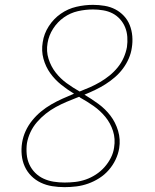

<svg xmlns="http://www.w3.org/2000/svg" viewBox="-20 -763 640 791"><path d="M246 8Q220 8 195 4Q170 0 148 -10.5Q126 -21 109 -38Q92 -55 82 -77Q72 -99 69.5 -124.5Q67 -150 71 -175Q75 -200 85.5 -223Q96 -246 112.5 -266.5Q129 -287 149 -303.5Q169 -320 191.5 -333Q214 -346 237.5 -356.5Q261 -367 285 -377Q257 -394 231.5 -414.5Q206 -435 187 -461.5Q168 -488 159 -521Q150 -554 156 -589Q161 -624 181 -655Q201 -686 230.5 -706.5Q260 -727 294.5 -735Q329 -743 363 -743Q387 -743 411 -739Q435 -735 455 -724.5Q475 -714 490.5 -697.5Q506 -681 514.5 -659.5Q523 -638 525 -614Q527 -590 523 -566Q520 -544 510.5 -522Q501 -500 486.5 -480.5Q472 -461 453.5 -445Q435 -429 414.5 -416Q394 -403 372 -392.5Q350 -382 328 -373Q358 -355 386 -334.5Q414 -314 435 -286.5Q456 -259 466.5 -224Q477 -189 471 -152Q467 -128 456 -105Q445 -82 428 -62.5Q411 -43 389 -29Q367 -15 343 -6.5Q319 2 294.5 5Q270 8 246 8ZM308 -386Q329 -394 350.5 -403.5Q372 -413 392.5 -425Q413 -437 431.5 -452Q450 -467 465 -485.5Q480 -504 489.5 -525.5Q499 -547 503 -569Q506 -590 504.5 -611Q503 -632 495.5 -650.5Q488 -669 474.5 -684Q461 -699 443.5 -708Q426 -717 405 -720.5Q384 -724 363 -724Q332 -724 301 -717Q270 -710 243.5 -691.5Q217 -673 199 -645Q181 -617 176 -586Q170 -552 180 -520.5Q190 -489 209.5 -464Q229 -439 254.5 -420.5Q280 -402 308 -386ZM246 -11Q268 -11 290 -13.5Q312 -16 333.5 -23.5Q355 -31 375 -44Q395 -57 410.5 -74.5Q426 -92 436.5 -112.5Q447 -133 450 -155Q456 -191 445.5 -223.5Q435 -256 414 -281.5Q393 -307 366 -326Q339 -345 310 -361L309 -362Q308 -363 307.5 -363.5Q307 -364 306 -364Q305 -364 303.5 -363.5Q302 -363 301 -362H300Q277 -353 254.5 -343.5Q232 -334 210 -322Q188 -310 168.5 -294.5Q149 -279 132.5 -260Q116 -241 105.5 -218.5Q95 -196 91 -173Q88 -151 90 -128Q92 -105 101 -85.5Q110 -66 125 -51Q140 -36 159.5 -27Q179 -18 201 -14.5Q223 -11 246 -11Z"/></svg>

Font: Iosevka Etoile Thin Oblique
Style: Regular
Weight: 100
Italic angle: -9°
Designer: Belleve Invis
Foundry: Belleve Invis
Version: Version 15.5.2; ttfautohint (v1.8.4)